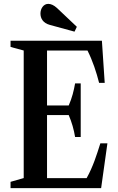

<svg xmlns="http://www.w3.org/2000/svg" viewBox="-20 -972 610 992"><path d="M365 -808.5 377 -833.5 274 -931C257.5 -946 242.5 -952 229 -952C205.5 -952 189 -928.5 189 -902C189 -877.5 202 -853 237 -843.5ZM34.5 0H502.5L535 -231.5H498.5C479.5 -171.5 461 -111.5 427.5 -51.5H223V-377.5H335C351 -340.5 362 -301.5 368 -264H397V-541H368C361.5 -504 352 -465 335 -427H223V-711H432C459 -657.5 478.5 -597.5 492 -544H521L506.5 -761.5H34.5V-729.5L102.5 -711V-52L34.5 -32.5Z"/></svg>

Font: Libre Caslon Condensed SemiBold
Style: Regular
Weight: 600
Designer: Pablo Impallari, Rodrigo Fuenzalida, Katja Schimmel, Ertekin Erdin
Foundry: Pablo Impallari, Rodrigo Fuenzalida
Version: Version 2.000;gftools[0.9.33]